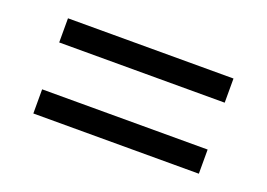

<svg xmlns="http://www.w3.org/2000/svg" viewBox="-53 -560 707 508"><g transform="rotate(20 300.0 -306.0)"><path d="M67 -372V-440H533V-372ZM67 -172V-240H533V-172Z"/></g></svg>

Font: IBM Plex Sans Devanagari
Style: Regular
Weight: 400
Designer: Mike Abbink, Paul van der Laan, Pieter van Rosmalen, Erin McLaughlin
Foundry: Bold Monday
Version: Version 1.1